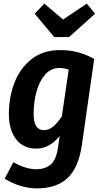

<svg xmlns="http://www.w3.org/2000/svg" viewBox="-20 -822 564 1062"><path d="M501 -496 433 -21Q415 105 354 162.5Q293 220 184 220Q138 220 91 205.5Q44 191 6 166L54 75Q122 114 181 114Q229 114 260 88.5Q291 63 301 -8L310 -70Q254 0 181 0Q109 0 69 -52Q29 -104 29 -192Q29 -280 58.5 -360.5Q88 -441 152 -493Q216 -545 315 -545Q414 -545 501 -496ZM166 -192Q166 -102 223 -102Q250 -102 274 -122Q298 -142 322 -178L360 -437Q334 -446 309 -446Q261 -446 228.5 -408Q196 -370 181 -312Q166 -254 166 -192ZM506 -746 362 -617H280L172 -746L225 -802L329 -714L460 -802Z"/></svg>

Font: Fira Sans Condensed SemiBold
Style: Italic
Weight: 600
Width: 3
Italic angle: -8°
Designer: bBox Type GmbH & Carrois Corporate GbR & Edenspiekermann AG
Foundry: bBox Type GmbH & Carrois Corporate GbR & Edenspiekermann AG
Version: Version 4.301